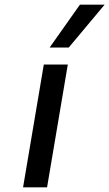

<svg xmlns="http://www.w3.org/2000/svg" viewBox="-20 -804 469 824"><path d="M168 -527H271L182 0H79ZM193 -600 323 -784H429L275 -600Z"/></svg>

Font: Be Vietnam Medium
Style: Italic
Weight: 500
Italic angle: -9.444°
Designer: Gabriel Lam
Foundry: TypeRant
Version: Version 3.000